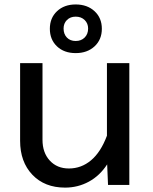

<svg xmlns="http://www.w3.org/2000/svg" viewBox="-20 -835 690 867"><path d="M321.8 -814.9Q374 -814.9 407 -784.4Q439.9 -753.9 439.9 -705.1Q439.9 -656.2 407 -625.7Q374 -595.2 321.8 -595.2Q269.5 -595.2 237.3 -625.7Q205.1 -656.2 205.1 -705.1Q205.1 -753.9 237.5 -784.4Q270 -814.9 321.8 -814.9ZM377.9 -706.1Q377.9 -729.5 362.3 -744.6Q346.7 -759.8 321.8 -759.8Q297.4 -759.8 282.2 -744.6Q267.1 -729.5 267.1 -706.1Q267.1 -681.2 282 -665.5Q296.9 -649.9 321.8 -649.9Q346.7 -649.9 362.3 -665.5Q377.9 -681.2 377.9 -706.1ZM171.9 -549.8V-204.1Q171.9 -145.5 204.8 -109.9Q237.8 -74.2 291 -74.2Q347.2 -74.2 391.1 -111.1Q435.1 -147.9 462.9 -222.2V-549.8H564V0H467.8L463.9 -92.8Q430.7 -41.5 381.1 -14.6Q331.5 12.2 273.9 12.2Q181.6 12.2 126.2 -45.9Q70.8 -104 70.8 -199.2V-549.8Z"/></svg>

Font: Azeret Mono
Style: Regular
Weight: 400
Designer: Martin Vácha
Foundry: Displaay
Version: Version 1.002